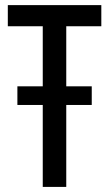

<svg xmlns="http://www.w3.org/2000/svg" viewBox="-20 -734 429 754"><path d="M147.9 0V-321.8H48.3V-395H147.9V-630.9H10.7V-713.9H377.9V-630.9H240.2V-395H340.3V-321.8H240.2V0Z"/></svg>

Font: Open Sans Condensed Medium
Style: Regular
Weight: 500
Width: 3
Designer: Monotype Design Team
Foundry: Monotype Imaging Inc.
Version: Version 3.000